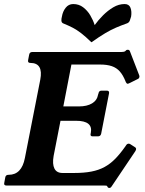

<svg xmlns="http://www.w3.org/2000/svg" viewBox="-34 -917 718 949"><path d="M634 -189Q643 -183 635 -170L518 4Q513 12 507 12Q501 12 499 9L496 4Q495 1 491 0.5Q487 0 479 0H-2Q-16 0 -13 -13L-8 -40Q-6 -53 8 -53H9Q73 -53 89 -136L165 -523Q181 -606 116 -606Q102 -606 105 -620L110 -646Q112 -660 126 -660H566Q579 -660 585 -664L590 -669Q592 -671 598 -671Q605 -671 608 -664L654 -545Q656 -540 655 -537Q654 -529 646 -526L608 -507Q600 -503 597 -503Q592 -503 588 -511L586 -516Q574 -546 558 -564Q542 -582 518.5 -590Q495 -598 461 -598H319L279 -391H356Q396 -391 421 -406Q446 -421 451 -450L453 -456Q455 -469 468 -469H494Q507 -469 505 -456L466 -256Q463 -243 450 -243H424Q411 -243 414 -256L415 -261Q426 -320 342 -320H265L231 -146Q224 -106 235 -84Q246 -62 275 -62H333Q381 -62 417.5 -69Q454 -76 482.5 -91.5Q511 -107 535.5 -132Q560 -157 586 -194L590 -200Q593 -205 598.5 -206.5Q604 -208 609 -205ZM434 -793Q452 -818 475.5 -841.5Q499 -865 526 -881Q553 -897 582 -897Q604 -897 611 -878.5Q618 -860 614 -835Q611 -824 607.5 -815Q604 -806 595 -802Q564 -791 539.5 -780.5Q515 -770 487 -753.5Q459 -737 418 -708Q388 -737 366.5 -753.5Q345 -770 324.5 -780.5Q304 -791 277 -802Q270 -806 269.5 -815Q269 -824 272 -835Q276 -860 290.5 -878.5Q305 -897 328 -897Q356 -897 377 -881Q398 -865 412 -841.5Q426 -818 434 -793Z"/></svg>

Font: Young Serif Light
Style: Italic
Weight: 300
Italic angle: -10.979°
Designer: Bastien Sozeau
Foundry: NBR — Bastien Sozeau
Version: Version 5.001